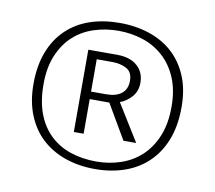

<svg xmlns="http://www.w3.org/2000/svg" viewBox="-58 -752 648 579"><g transform="rotate(10 266.0 -462.5)"><path d="M185 -590H273Q313 -590 335 -570.5Q357 -551 357 -519Q357 -493 341.5 -475.5Q326 -458 306 -451L376 -338H337L275 -444H215V-338H185ZM215 -467H262Q292 -467 308.5 -480.5Q325 -494 325 -519Q325 -546 306.5 -556Q288 -566 263 -566H215ZM492 -468Q492 -411 475.5 -368.5Q459 -326 429 -297Q399 -268 357.5 -253.5Q316 -239 267 -239Q217 -239 175.5 -253.5Q134 -268 104 -295.5Q74 -323 57 -364.5Q40 -406 40 -460Q40 -516 56.5 -558.5Q73 -601 103 -629.5Q133 -658 174 -672Q215 -686 265 -686Q314 -686 356 -672Q398 -658 428 -630.5Q458 -603 475 -562.5Q492 -522 492 -468ZM462 -464Q462 -515 446 -552.5Q430 -590 402.5 -614.5Q375 -639 339.5 -650.5Q304 -662 265 -662Q226 -662 190.5 -650.5Q155 -639 128.5 -615Q102 -591 86 -553.5Q70 -516 70 -464Q70 -412 84.5 -374Q99 -336 125.5 -311Q152 -286 188 -274Q224 -262 267 -262Q306 -262 341.5 -274Q377 -286 403.5 -310.5Q430 -335 446 -373Q462 -411 462 -464Z"/></g></svg>

Font: Mukta ExtraLight
Style: Regular
Weight: 275
Designer: Girish Dalvi and Yashodeep Gholap
Foundry: Ek Type
Version: Version 2.538;PS 1.002;hotconv 16.6.51;makeotf.lib2.5.65220;